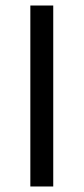

<svg xmlns="http://www.w3.org/2000/svg" viewBox="-20 -676 303 696"><path d="M90 0V-656H173V0Z"/></svg>

Font: Toshiba Sans
Style: Regular
Weight: 400
Designer: Paul D. Hunt
Foundry: Toshiba Corporation
Version: Version 2.020;PS 2.0;hotconv 1.0.86;makeotf.lib2.5.63406